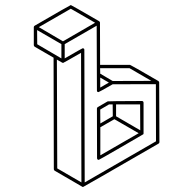

<svg xmlns="http://www.w3.org/2000/svg" viewBox="-20 -718 772 768"><path d="M312.5 29.8H310.5L198.7 -35.2Q195.8 -37.1 195.3 -41L194.3 -487.3L118.7 -531.2Q115.7 -533.2 115.2 -537.1V-609.9Q115.7 -613.3 118.7 -615.2Q261.2 -697.8 263.2 -697.8Q265.1 -697.8 377 -632.8Q377 -632.3 377.4 -632.3V-631.8H377.9V-631.3H378.4V-630.9L379.4 -630.4L379.9 -627.4L380.4 -458.5H500Q502.4 -458.5 613.3 -394L614.7 -392.6L616.2 -390.6Q616.7 -389.6 616.7 -388.2L617.7 -148.9Q617.2 -145.5 614.3 -143.6Q314 29.8 312.5 29.8ZM430.7 -394 585.4 -394.5 498 -445.3H380.4L380.9 -423.3ZM380.9 -367.7 415.5 -387.7 380.9 -407.7ZM231.9 -552.7 360.4 -627 263.2 -683.1 135.3 -609.4ZM225.6 -484.4V-541.5L128.4 -597.7L128.9 -541ZM305.7 11.7 304.2 -506.8Q233.9 -466.3 232.4 -466.3Q231 -466.3 229 -467.3L207.5 -479.5L209 -44.4ZM318.8 11.7 604 -152.8 603.5 -381.3 430.7 -380.9Q376 -349.6 374 -349.6Q367.7 -349.6 367.7 -356L366.7 -615.2L238.8 -541.5V-484.4Q309.1 -524.9 310.5 -524.9Q317.4 -524.9 317.4 -518.6ZM375 -78.6Q368.7 -78.6 368.2 -85.4L367.7 -283.7Q367.7 -287.6 371.1 -289.6L410.6 -312.5Q412.1 -313.5 547.4 -314Q553.7 -314 554.2 -307.1V-184.6Q554.2 -182.1 553 -180.9Q551.8 -179.7 464.1 -129.2Q376.5 -78.6 375 -78.6ZM381.3 -224.1 431.2 -252.9 430.7 -300.3H416L380.9 -279.8ZM381.3 -96.7 534.7 -185.1 437.5 -241.2 381.3 -209ZM541 -196.8 540.5 -300.3H444.3V-252.9Z"/></svg>

Font: 3D Isometric
Style: Regular
Weight: 400
Designer: GGBotNet
Version: 1.10